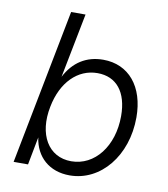

<svg xmlns="http://www.w3.org/2000/svg" viewBox="-81 -769 747 853"><g transform="rotate(10 292.5 -342.0)"><path d="M290 16C430 16 538 -116 538 -289C538 -428 464 -516 349 -516C273 -516 215 -479 179 -409L236 -700H171L35 0H100L124 -126C136 -40 198 16 290 16ZM286 -47C183 -47 127 -141 153 -270C175 -383 245 -453 334 -453C420 -453 470 -391 470 -283C470 -147 392 -47 286 -47Z"/></g></svg>

Font: Uncut Sans Book Italic
Style: Regular
Weight: 350
Italic angle: -11°
Designer: Kasper Nordkvist
Foundry: UNCUT.wtf
Version: Version 1.304;Glyphs 3.2 (3246)